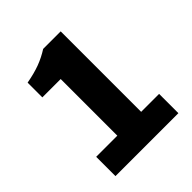

<svg xmlns="http://www.w3.org/2000/svg" viewBox="-202 -879 1014 1014"><g transform="rotate(-45 304.5 -372.5)"><path d="M78 0V-144H236V-567H99V-677Q159 -688 201.5 -704Q244 -720 283 -745H414V-144H548V0Z"/></g></svg>

Font: Source Han Sans CN Heavy
Style: Regular
Weight: 900
Designer: Ryoko NISHIZUKA 西塚涼子 (kana, bopomofo & ideographs); Paul D. Hunt (Latin, Greek & Cyrillic); Sandoll Communications 산돌커뮤니
Foundry: Adobe
Version: Version 2.000;hotconv 1.0.107;makeotfexe 2.5.65593